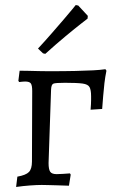

<svg xmlns="http://www.w3.org/2000/svg" viewBox="-20 -735 457 763"><path d="M44 8 49 -33Q83 -39 95 -51.5Q107 -64 107 -93L108 -373Q108 -396 102.5 -403.5Q97 -411 80 -411Q76 -411 70 -410.5Q64 -410 56 -409L53 -414L58 -454Q73 -454 93 -453.5Q113 -453 134 -452.5Q155 -452 173 -452Q237 -452 279.5 -453Q322 -454 350.5 -455.5Q379 -457 399 -460L403 -454Q398 -430 395 -404.5Q392 -379 390 -353Q388 -327 386 -302L340 -299Q341 -312 341.5 -321Q342 -330 342 -337.5Q342 -345 342 -353Q342 -377 336 -388.5Q330 -400 308 -403Q286 -406 238 -406Q200 -406 192 -402.5Q184 -399 183 -380L173 -87Q173 -62 179.5 -52.5Q186 -43 205 -43Q214 -43 230 -44Q246 -45 258 -46L261 -41L254 3Q230 2 209 1.5Q188 1 172 0.5Q156 0 146 0Q127 0 99.5 2Q72 4 44 8ZM160 -521 151 -523 131 -542Q158 -571 184.5 -601.5Q211 -632 233 -657.5Q255 -683 268 -699Q281 -715 281 -715L291 -713L329 -672L328 -661Q328 -661 303.5 -642Q279 -623 240.5 -591Q202 -559 160 -521Z"/></svg>

Font: Alegreya
Style: Regular
Weight: 400
Designer: Juan Pablo del Peral
Foundry: Huerta Tipografica
Version: Version 2.009